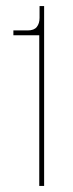

<svg xmlns="http://www.w3.org/2000/svg" viewBox="-20 -611 241 631"><path d="M109 0V-495H24V-511H71Q92 -511 101 -522.5Q110 -534 110 -552V-591H125V0Z"/></svg>

Font: Alumni Sans Pinstripe
Style: Regular
Weight: 400
Designer: Robert E. Leuschke
Foundry: Robert E. Leuschke
Version: Version 1.010; ttfautohint (v1.8.4.7-5d5b)